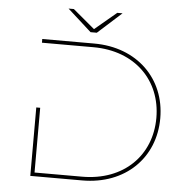

<svg xmlns="http://www.w3.org/2000/svg" viewBox="-58 -922 942 978"><g transform="rotate(5 413.0 -433.0)"><path d="M133 -350V0H398C619 0 767 -148 767 -350C767 -552 619 -700 398 -700H133V-681H396C610 -681 747 -541 747 -350C747 -159 610 -19 396 -19H153V-350ZM407 -756 529 -866H502L391 -773L280 -866H253L375 -756Z"/></g></svg>

Font: Montserrat-Alt1 Thin
Style: Regular
Weight: 100
Designer: Differentunic
Foundry: Differentunic
Version: Version 7.222